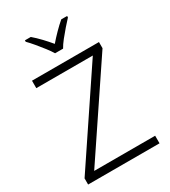

<svg xmlns="http://www.w3.org/2000/svg" viewBox="-226 -1055 1026 1162"><g transform="rotate(-30 287.5 -473.5)"><path d="M536 0H37V-43L452 -662H57V-714H525V-671L110 -53H536ZM261 -788Q248 -810 227 -837Q206 -864 183.5 -891Q161 -918 142 -937V-947H183Q210 -924 237.5 -895Q265 -866 288 -838Q312 -866 340.5 -895Q369 -924 396 -947H437V-937Q419 -918 395.5 -891Q372 -864 350.5 -837Q329 -810 317 -788Z"/></g></svg>

Font: Noto Sans Georgian Light
Style: Regular
Weight: 300
Version: Version 2.002